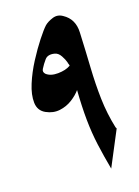

<svg xmlns="http://www.w3.org/2000/svg" viewBox="-95 -641 507 698"><g transform="rotate(-15 158.5 -291.5)"><path d="M293 -134 236 2Q222 -48 211.5 -95Q201 -142 196 -192.5Q191 -243 190 -306Q178 -289 157.5 -273.5Q137 -258 111 -252.5Q85 -247 58 -259Q31 -271 27.5 -301.5Q24 -332 36.5 -371.5Q49 -411 69.5 -450Q90 -489 110 -519.5Q130 -550 142 -563Q153 -574 172.5 -582Q192 -590 211 -579Q252 -557 254 -506Q257 -434 258.5 -371.5Q260 -309 266.5 -252Q273 -195 290 -139ZM183 -411Q179 -423 169 -438Q159 -453 145 -455Q120 -459 109 -444Q98 -429 90 -413Q84 -402 94 -393Q111 -380 140 -383Q169 -386 186 -398Q188 -399 185 -405Q182 -411 183 -411Z"/></g></svg>

Font: Aref Ruqaa Ink
Style: Regular
Weight: 400
Designer: Abdullah Aref
Version: Version 1.005